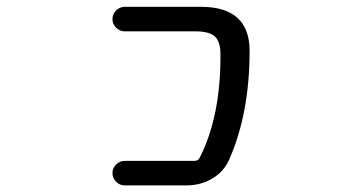

<svg xmlns="http://www.w3.org/2000/svg" viewBox="-20 -567 1040 566"><path d="M572.3 -546.9Q715.8 -546.9 715.8 -417Q715.8 -232.4 655.3 -95.7Q639.6 -60.5 605.5 -40.5Q571.3 -20.5 530.3 -20.5H347.7Q333 -20.5 322.3 -31.2Q311.5 -42 311.5 -56.6Q311.5 -71.3 322.3 -82Q333 -92.8 347.7 -92.8H553.7Q563.5 -92.8 568.4 -101.6Q629.9 -221.7 629.9 -401.4Q629.9 -404.3 629.9 -407.2Q629.9 -444.3 613.3 -459.5Q596.7 -474.6 556.6 -474.6H347.7Q333 -474.6 322.3 -485.4Q311.5 -496.1 311.5 -510.7Q311.5 -525.4 322.3 -536.1Q333 -546.9 347.7 -546.9Z"/></svg>

Font: Rounded-X Mgen+ 1mn regular
Style: Regular
Weight: 400
Designer: [Source Han Sans]
Ryoko NISHIZUKA  (kana & ideographs); Paul D. Hunt (Latin, Greek & Cyrillic); Wenlong ZHANG  (bopomofo
Version: Version 1.059.20150602